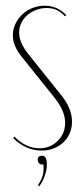

<svg xmlns="http://www.w3.org/2000/svg" viewBox="-20 -521 282 672"><path d="M207 -464Q182 -493 144 -493Q124 -493 106 -486Q88 -479 75 -467.5Q62 -456 54.5 -440.5Q47 -425 47 -407Q47 -372 79 -332L195 -187Q232 -141 232 -95Q232 -73 224 -54.5Q216 -36 201.5 -22.5Q187 -9 168 -1.5Q149 6 126 6Q70 6 26 -38L30 -43Q71 -2 118 -2Q156 -2 182 -28Q208 -54 208 -91Q208 -133 170 -180L53 -326Q25 -362 25 -398Q25 -419 34 -437.5Q43 -456 58 -470.5Q73 -485 93.5 -493Q114 -501 136 -501Q181 -501 212 -468ZM132 54Q130 55 127 55Q121 55 116.5 50Q112 45 112 38Q112 24 127 24Q144 24 144 54Q144 74 136 96Q128 118 117 131L113 127Q125 109 129.5 93Q134 77 132 54Z"/></svg>

Font: Moniqa Thin Display
Style: Regular
Weight: 100
Designer: Rajesh Rajput
Foundry: Rajesh Rajput
Version: Version 1.000